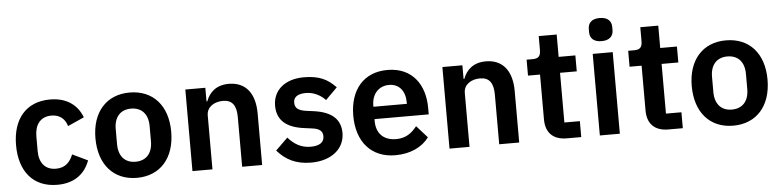

<svg xmlns="http://www.w3.org/2000/svg" viewBox="-45 -979 4978 1224"><g transform="rotate(-5 2443.5 -367.0)"><path d="M280 12C381 12 454 -34 488 -126L390 -173C371 -126 341 -91 280 -91C209 -91 173 -140 173 -213V-308C173 -381 209 -431 280 -431C335 -431 368 -399 380 -355L485 -402C454 -484 385 -534 280 -534C126 -534 39 -429 39 -262C39 -94 126 12 280 12Z M789 12C939 12 1032 -94 1032 -262C1032 -429 939 -534 789 -534C640 -534 547 -429 547 -262C547 -94 640 12 789 12ZM789 -91C723 -91 681 -134 681 -213V-310C681 -388 723 -431 789 -431C856 -431 898 -388 898 -310V-213C898 -134 856 -91 789 -91Z M1273 0V-345C1273 -401 1324 -429 1377 -429C1438 -429 1463 -391 1463 -317V0H1591V-330C1591 -460 1531 -534 1424 -534C1343 -534 1299 -491 1278 -435H1273V-522H1145V0Z M1904 12C2034 12 2119 -58 2119 -159C2119 -246 2064 -297 1950 -313L1897 -320C1848 -328 1829 -344 1829 -379C1829 -411 1853 -433 1908 -433C1959 -433 2003 -409 2033 -377L2108 -452C2058 -504 2006 -534 1904 -534C1785 -534 1706 -470 1706 -369C1706 -274 1768 -225 1880 -211L1932 -204C1978 -198 1996 -179 1996 -149C1996 -112 1970 -89 1909 -89C1850 -89 1804 -116 1766 -160L1688 -84C1740 -24 1805 12 1904 12Z M2443 12C2540 12 2616 -25 2659 -84L2590 -161C2558 -120 2520 -90 2457 -90C2373 -90 2330 -141 2330 -216V-229H2677V-271C2677 -414 2602 -534 2439 -534C2286 -534 2197 -427 2197 -262C2197 -95 2289 12 2443 12ZM2441 -438C2507 -438 2544 -389 2544 -317V-308H2330V-316C2330 -388 2374 -438 2441 -438Z M2918 0V-345C2918 -401 2969 -429 3022 -429C3083 -429 3108 -391 3108 -317V0H3236V-330C3236 -460 3176 -534 3069 -534C2988 -534 2944 -491 2923 -435H2918V-522H2790V0Z M3541 0H3633V-102H3534V-420H3641V-522H3534V-665H3419V-576C3419 -540 3407 -522 3369 -522H3329V-420H3406V-133C3406 -48 3453 0 3541 0Z M3816 -598C3868 -598 3891 -625 3891 -662V-682C3891 -719 3868 -746 3816 -746C3763 -746 3741 -719 3741 -682V-662C3741 -625 3763 -598 3816 -598ZM3752 0H3880V-522H3752Z M4191 0H4283V-102H4184V-420H4291V-522H4184V-665H4069V-576C4069 -540 4057 -522 4019 -522H3979V-420H4056V-133C4056 -48 4103 0 4191 0Z M4605 12C4755 12 4848 -94 4848 -262C4848 -429 4755 -534 4605 -534C4456 -534 4363 -429 4363 -262C4363 -94 4456 12 4605 12ZM4605 -91C4539 -91 4497 -134 4497 -213V-310C4497 -388 4539 -431 4605 -431C4672 -431 4714 -388 4714 -310V-213C4714 -134 4672 -91 4605 -91Z"/></g></svg>

Font: IBM Plex Devanagari Medium
Style: Regular
Weight: 600
Designer: Mike Abbink, Paul van der Laan, Pieter van Rosmalen, Erin McLaughlin
Foundry: Bold Monday
Version: Version 1.0